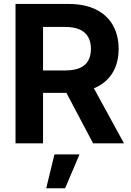

<svg xmlns="http://www.w3.org/2000/svg" viewBox="-20 -748 682 1002"><path d="M61 0V-727.5H335.4Q421.9 -727.5 480.5 -698.5Q539.1 -669.4 569.1 -616.5Q599.1 -563.5 599.1 -492.7Q599.1 -421.9 568.8 -370.4Q538.6 -318.8 479.2 -291Q419.9 -263.2 332.5 -263.2H146V-380.4H319.8Q366.7 -380.4 396.5 -393.3Q426.3 -406.2 440.4 -431.4Q454.6 -456.5 454.6 -492.7Q454.6 -528.8 440.4 -554.4Q426.3 -580.1 396.5 -593.8Q366.7 -607.4 319.3 -607.4H204.6V0ZM465.8 0 291.5 -329.6H446.8L627 0ZM221.2 234.4 264.2 57.6H395L319.8 234.4Z"/></svg>

Font: Inter Cardless Tabular Bold
Style: Bold
Weight: 700
Designer: Rasmus Andersson
Foundry: rsms
Version: Version 4.000;git-4fc901f